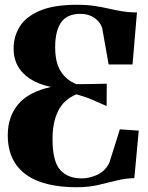

<svg xmlns="http://www.w3.org/2000/svg" viewBox="-20 -773 620 804"><path d="M301.5 11Q208 11 143.5 -13.2Q79 -37.5 45.8 -86Q12.5 -134.5 12.5 -207Q12.5 -283 55.2 -335.2Q98 -387.5 193.5 -409Q120.5 -424 78.8 -464.8Q37 -505.5 37 -569.5Q37 -621 63.2 -662.5Q89.5 -704 147.8 -728.5Q206 -753 302 -753Q343 -753 375 -748.2Q407 -743.5 435 -737Q463 -730.5 491.2 -725.8Q519.5 -721 553.5 -721L535 -503H435L407.5 -657.5Q398 -683 374.2 -699Q350.5 -715 316.5 -715Q261 -715 236 -679.2Q211 -643.5 211 -575Q211 -511.5 234.2 -474.5Q257.5 -437.5 300 -420.5Q331 -421 363 -421.2Q395 -421.5 427 -422.5L426.5 -329Q391.5 -344.5 364.2 -356.2Q337 -368 300 -378Q247.5 -356.5 223.8 -309Q200 -261.5 200 -191.5Q200 -97 232 -61.5Q264 -26 322 -26Q355.5 -26 388.2 -41.5Q421 -57 438 -92L482 -231.5L561 -226L542.5 -27Q505.5 -26.5 468.2 -17Q431 -7.5 390.2 1.8Q349.5 11 301.5 11Z"/></svg>

Font: Merriweather 120pt Black
Style: Regular
Weight: 900
Designer: Eben Sorkin
Foundry: Eben Sorkin
Version: Version 2.100